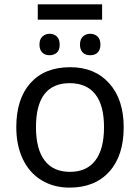

<svg xmlns="http://www.w3.org/2000/svg" viewBox="-20 -856 645 886"><path d="M146 -269Q146 -168 185.8 -115.5Q225.6 -63 303.2 -63Q379.9 -63 419.9 -115.5Q460 -168 460 -269Q460 -370.1 419.7 -421.1Q379.4 -472.2 301.8 -472.2Q146 -472.2 146 -269ZM550.8 -269Q550.8 -137.7 484.4 -64Q418 9.8 300.8 9.8Q228 9.8 171.9 -24.2Q115.7 -58.1 85.4 -121.6Q55.2 -185.1 55.2 -269Q55.2 -399.9 120.6 -472.9Q186 -545.9 304.2 -545.9Q417.5 -545.9 484.1 -471.4Q550.8 -397 550.8 -269ZM154.3 -835.9H451.2V-765.1H154.3ZM209 -601.1Q186.5 -601.1 174.3 -614.3Q162.1 -627.4 162.1 -649.9Q162.1 -675.8 176.3 -688Q190.4 -700.2 209 -700.2Q228 -700.2 241.7 -688Q255.4 -675.8 255.4 -649.9Q255.4 -624 241.7 -612.5Q228 -601.1 209 -601.1ZM443.4 -649.9Q443.4 -626.5 430.9 -613.8Q418.5 -601.1 396 -601.1Q373.5 -601.1 361.3 -614.3Q349.1 -627.4 349.1 -649.9Q349.1 -675.8 363.3 -688Q377.4 -700.2 396 -700.2Q416 -700.2 429.7 -688Q443.4 -675.8 443.4 -649.9Z"/></svg>

Font: NotoSans
Style: Regular
Weight: 400
Designer: Monotype Design team
Foundry: Monotype Imaging Inc.
Version: Version 1.04; ttfautohint (v1.4.1)